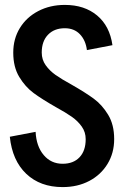

<svg xmlns="http://www.w3.org/2000/svg" viewBox="-20 -746 506 782"><path d="M445 -179Q445 -123 418 -78.5Q391 -34 343.5 -9Q296 16 235 16Q144 16 87 -38Q30 -92 20 -189L125 -209Q128 -150 158 -114.5Q188 -79 235 -79Q279 -79 304 -105.5Q329 -132 329 -179Q329 -208 313 -230.5Q297 -253 273 -270Q249 -287 207 -310Q151 -342 117 -367Q83 -392 58.5 -432.5Q34 -473 34 -531V-532Q34 -588 61 -632Q88 -676 136 -701Q184 -726 244 -726Q324 -726 375.5 -683Q427 -640 438 -562L334 -542Q329 -582 305.5 -606.5Q282 -631 244 -631Q201 -631 175.5 -604.5Q150 -578 150 -532Q150 -503 166 -480.5Q182 -458 206 -441Q230 -424 272 -401Q328 -369 362 -344Q396 -319 420.5 -278.5Q445 -238 445 -180V-179Z"/></svg>

Font: Akshar Medium
Style: Regular
Weight: 500
Designer: Tall Chai
Foundry: Tall Chai
Version: Version 1.000